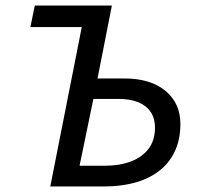

<svg xmlns="http://www.w3.org/2000/svg" viewBox="-20 -675 722 695"><path d="M162 0 276 -577H90L106 -655H385L333 -391H430Q525 -391 579 -346Q633 -301 633 -227Q633 -169 612 -125.5Q591 -82 553 -54Q515 -26 465 -13Q415 0 357 0ZM268 -75H357Q414 -75 455 -91Q496 -107 518.5 -137.5Q541 -168 541 -213Q541 -263 506.5 -290Q472 -317 407 -317H318Z"/></svg>

Font: Source Sans 3 Medium
Style: Italic
Weight: 500
Italic angle: -11°
Designer: Paul D. Hunt
Foundry: Adobe
Version: Version 3.052;hotconv 1.1.0;makeotfexe 2.6.0